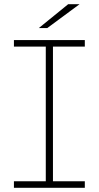

<svg xmlns="http://www.w3.org/2000/svg" viewBox="-20 -890 468 910"><path d="M231 -669V-31H382V0H46V-31H197V-669H46V-700H382V-669ZM303 -870H357L204 -757H164Z"/></svg>

Font: Montserrat Alternates ExLight
Style: Regular
Weight: 275
Designer: Julieta Ulanovsky
Foundry: Julieta Ulanovsky
Version: Version 7.200